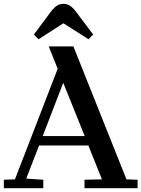

<svg xmlns="http://www.w3.org/2000/svg" viewBox="-20 -982 738 1002"><path d="M363 -740 640 -46 698 -44V0H421V-44L512 -46L441 -223H184L117 -50L206 -44V0H0V-44L58 -46L281 -623L235 -738L236 -740ZM422 -272 310 -550 203 -272ZM311 -962Q331 -962 347 -951Q363 -940 381 -915L466 -802L442 -777L312 -860H310L181 -777L157 -802L241 -915Q259 -940 275 -951Q291 -962 311 -962Z"/></svg>

Font: Minipax
Style: Bold
Weight: 500
Designer: Raphaël Ronot, Igor Stepanchenko (Cyrillic)
Foundry: steppetype
Version: Version 1.002